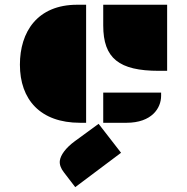

<svg xmlns="http://www.w3.org/2000/svg" viewBox="-20 -518 789 810"><path d="M415.5 -410.6C415.5 -272 481.9 -219.2 650.4 -219.2H685.1V-498H415.5ZM64 -245.1C64 -98.6 149.4 0 317.9 0H343.3V-498H305.7C137.2 -498 64 -383.3 64 -245.1ZM415.5 0H513.2C620.6 0 659.7 -62 659.7 -113.8V-127.4H415.5ZM232.4 160.2C230.5 175.3 236.3 192.4 249.5 209L297.4 271.5L490.7 126.5L396 4.4L296.4 77.1C256.3 106.4 235.4 136.7 232.4 160.2Z"/></svg>

Font: Plaster
Style: Regular
Weight: 400
Designer: Eben Sorkin
Foundry: Eben Sorkin
Version: Version 1.007